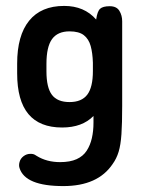

<svg xmlns="http://www.w3.org/2000/svg" viewBox="-20 -421 490 649"><path d="M296 -29V-6Q296 22 290.5 46Q285 70 273 88.5Q261 107 239 117Q217 127 183 127Q138 127 104 106Q97 101 92.5 100Q88 99 83 99Q70 99 59.5 107Q49 115 46 127Q43 138 46 147Q65 208 194 208Q311 208 361 133Q374 115 381 92Q388 69 390.5 32.5Q393 -4 393 -63V-349Q393 -369 383.5 -384.5Q374 -400 351 -400Q328 -400 318.5 -391.5Q309 -383 305 -355Q265 -401 197 -401Q119 -401 78.5 -351Q38 -301 38 -206V-173Q38 -81 76 -35.5Q114 10 190 10Q258 10 296 -29ZM294 -209V-181Q294 -126 275 -101Q256 -76 215 -76Q174 -76 155.5 -100.5Q137 -125 137 -180V-205Q137 -263 156 -289Q175 -315 215 -315Q247 -315 263.5 -302Q280 -289 286.5 -265.5Q293 -242 294 -209Z"/></svg>

Font: Beiruti SemiBold
Style: Regular
Weight: 600
Designer: Arlette Boutros
Foundry: Boutros
Version: Version 1.41